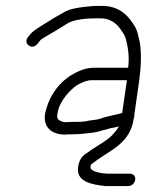

<svg xmlns="http://www.w3.org/2000/svg" viewBox="-20 -491 513 649"><path d="M201 -36C207 -37 214 -37 223 -37C240 -37 257 -38 271 -40C290 -42 309 -44 325 -50C337 -53 342 -54 355 -58C365 -60 375 -61 382 -64C377 -53 362 -37 355 -30C340 -16 319 -4 302 7C291 13 281 22 271 28C256 37 247 52 244 74C237 124 291 133 337 138H413C425 138 435 129 437 117C439 105 431 96 419 96H344C329 96 284 90 286 74C286 71 287 65 290 63C296 59 302 55 308 50C357 15 421 -10 432 -90C434 -94 434 -98 434 -103L450 -215C457 -265 459 -313 452 -350L447 -372C443 -389 438 -400 429 -412C410 -442 379 -471 326 -471H308C302 -471 295 -471 288 -470C255 -467 215 -463 192 -447C180 -440 159 -429 146 -420C128 -408 97 -392 83 -376L75 -366C56 -344 88 -320 106 -342L114 -352C117 -357 125 -362 134 -367C162 -383 185 -397 210 -413C231 -425 273 -429 301 -429H320C357 -429 379 -407 392 -385C399 -376 403 -369 406 -357C413 -330 418 -296 413 -261C412 -262 412 -262 411 -262H299C280 -262 263 -258 248 -251C191 -227 147 -177 132 -105C126 -60 155 -36 201 -36ZM409 -220 393 -109C370 -102 339 -98 317 -89C303 -85 284 -85 270 -81C257 -79 245 -79 229 -79C220 -79 212 -79 206 -78C201 -78 197 -78 194 -79C191 -79 187 -81 181 -84C168 -91 175 -109 177 -121C187 -153 215 -186 240 -203C257 -212 271 -220 293 -220Z"/></svg>

Font: PolanStronk
Style: Ita
Weight: 500
Version: Version 1.0